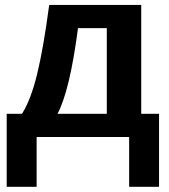

<svg xmlns="http://www.w3.org/2000/svg" viewBox="-20 -548 675 768"><path d="M126.5 0V199.2H6.8V-92.8H67.9Q103 -147.5 128.4 -251.2Q153.8 -355 176.8 -528.3H544.9V-92.8H616.2V199.2H496.6V0ZM210 -92.8H407.2V-435.5H292Q259.3 -185.1 210 -92.8Z"/></svg>

Font: Arimo
Style: Bold
Weight: 700
Designer: Steve Matteson
Foundry: Monotype Imaging Inc.
Version: Version 1.33